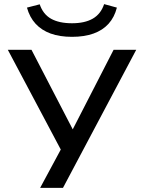

<svg xmlns="http://www.w3.org/2000/svg" viewBox="-20 -733 700 933"><path d="M175 180 293 -39V27L18 -491H133L342 -88H325L532 -491H642L286 180ZM330 -554Q270 -554 226 -570Q182 -586 153 -617.5Q124 -649 111 -696L173 -712Q189 -664 228 -642Q267 -620 330 -620Q392 -620 431 -642.5Q470 -665 486 -713L548 -696Q536 -649 507.5 -617.5Q479 -586 434.5 -570Q390 -554 330 -554Z"/></svg>

Font: Nunito Sans 10pt Expanded Medium
Style: Regular
Weight: 500
Width: 7
Designer: Vernon Adams
Foundry: Vernon Adams
Version: Version 3.101;gftools[0.9.27]